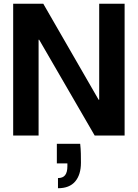

<svg xmlns="http://www.w3.org/2000/svg" viewBox="-20 -720 733 1020"><path d="M50 0V-700H210L504 -190H507V-700H642V0H483L188 -509H185V0ZM288 280V226Q314 226 326 210.5Q338 195 338 163V148H282V44H406Q409 71 409.5 96Q410 121 410 144Q410 208 379.5 244Q349 280 288 280Z"/></svg>

Font: DM Sans 36pt
Style: Bold
Weight: 700
Version: Version 4.004;gftools[0.9.30]